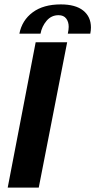

<svg xmlns="http://www.w3.org/2000/svg" viewBox="-20 -852 433 872"><path d="M142 -660H285L156 0H15ZM292 -730Q292 -753 280.5 -768Q269 -783 246 -783Q213 -783 191.5 -757.5Q170 -732 164 -699H68Q80 -760 128.5 -796Q177 -832 256 -832Q323 -832 358 -804Q393 -776 393 -727Q393 -714 390 -699H288Q292 -718 292 -730Z"/></svg>

Font: Sansita Medium Italic
Style: Regular
Weight: 500
Italic angle: -11°
Designer: Pablo Cosgaya
Foundry: Omnibus-Type
Version: Version 1.006